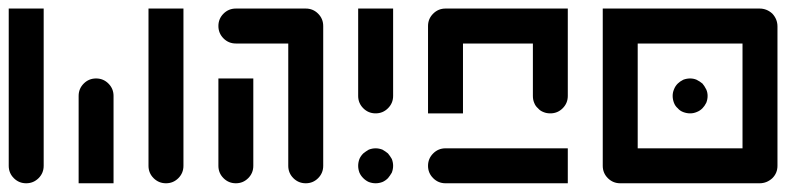

<svg xmlns="http://www.w3.org/2000/svg" viewBox="-20 -420 1802 440"><path d="M80.1 -400.4Q80.1 -280.3 80.1 -40Q80.1 -23.4 68.4 -11.7Q56.6 0 40 0Q23.4 0 11.7 -11.7Q0 -23.4 0 -40Q0 -160.2 0 -400.4Q19.5 -400.4 40 -400.4Q59.6 -400.4 80.1 -400.4ZM400.4 -400.4Q400.4 -280.3 400.4 -40Q400.4 -23.4 388.7 -11.7Q377 0 360.4 0Q343.8 0 332 -11.7Q320.3 -23.4 320.3 -40Q320.3 -160.2 320.3 -400.4Q339.8 -400.4 360.4 -400.4Q379.9 -400.4 400.4 -400.4ZM160.2 0Q160.2 -66.4 160.2 -200.2Q160.2 -216.8 171.9 -228.5Q183.6 -240.2 200.2 -240.2Q216.8 -240.2 228.5 -228.5Q240.2 -216.8 240.2 -200.2Q240.2 -133.8 240.2 0Q219.7 0 200.2 0Q179.7 0 160.2 0Z M720.7 -40Q720.7 -23.4 709 -11.7Q697.3 0 680.7 0Q664.1 0 652.3 -11.7Q640.6 -23.4 640.6 -40Q640.6 -133.8 640.6 -320.3Q600.6 -320.3 520.5 -320.3Q503.9 -320.3 492.2 -332Q480.5 -343.8 480.5 -360.4Q480.5 -377 492.2 -388.7Q503.9 -400.4 520.5 -400.4Q574.2 -400.4 680.7 -400.4Q697.3 -400.4 709 -388.7Q720.7 -377 720.7 -360.4Q720.7 -280.3 720.7 -200.2Q720.7 -120.1 720.7 -40ZM560.5 -240.2Q560.5 -172.9 560.5 -40Q560.5 -23.4 548.8 -11.7Q537.1 0 520.5 0Q503.9 0 492.2 -11.7Q480.5 -23.4 480.5 -40Q480.5 -106.4 480.5 -240.2Q500 -240.2 520.5 -240.2Q540 -240.2 560.5 -240.2Z M880.9 -400.4Q880.9 -333 880.9 -200.2Q880.9 -183.6 869.1 -171.9Q857.4 -160.2 840.8 -160.2Q824.2 -160.2 812.5 -171.9Q800.8 -183.6 800.8 -200.2Q800.8 -266.6 800.8 -400.4Q820.3 -400.4 840.8 -400.4Q860.4 -400.4 880.9 -400.4ZM869.1 -11.7Q863.3 -5.9 856.4 -2.9Q848.6 0 840.8 0Q833 0 825.2 -2.9Q818.4 -5.9 812.5 -11.7Q806.6 -17.6 803.7 -24.4Q800.8 -32.2 800.8 -40Q800.8 -47.9 803.7 -55.7Q806.6 -62.5 812.5 -68.4Q818.4 -73.2 825.2 -77.1Q833 -80.1 840.8 -80.1Q848.6 -80.1 856.4 -77.1Q863.3 -73.2 869.1 -68.4Q874 -62.5 877.9 -55.7Q880.9 -47.9 880.9 -40Q880.9 -32.2 877.9 -24.4Q874 -17.6 869.1 -11.7Z M1001 0Q984.4 0 972.7 -11.7Q960.9 -23.4 960.9 -40Q960.9 -56.6 972.7 -68.4Q984.4 -80.1 1001 -80.1Q1094.7 -80.1 1281.2 -80.1Q1281.2 -53.7 1281.2 0Q1210.9 0 1140.6 0Q1071.3 0 1001 0ZM1281.2 -200.2Q1281.2 -183.6 1269.5 -171.9Q1257.8 -160.2 1241.2 -160.2Q1232.4 -160.2 1225.6 -163.1Q1217.8 -166 1212.9 -171.9Q1207 -176.8 1204.1 -184.6Q1201.2 -191.4 1201.2 -200.2Q1201.2 -240.2 1201.2 -320.3Q1147.5 -320.3 1041 -320.3Q1041 -266.6 1041 -160.2Q1014.6 -160.2 960.9 -160.2Q960.9 -226.6 960.9 -360.4Q960.9 -377 972.7 -388.7Q984.4 -400.4 1001 -400.4Q1094.7 -400.4 1281.2 -400.4Q1281.2 -349.6 1281.2 -299.8Q1281.2 -250 1281.2 -200.2Z M1361.3 -400.4Q1481.4 -400.4 1720.7 -400.4Q1737.3 -400.4 1750 -388.7Q1761.7 -376 1761.7 -359.4Q1761.7 -252.9 1761.7 -40Q1761.7 -23.4 1750 -11.7Q1737.3 0 1720.7 0Q1614.3 0 1401.4 0Q1384.8 0 1373 -11.7Q1361.3 -23.4 1361.3 -40Q1361.3 -129.9 1361.3 -219.7Q1361.3 -310.5 1361.3 -400.4ZM1681.6 -80.1Q1681.6 -160.2 1681.6 -320.3Q1601.6 -320.3 1441.4 -320.3Q1441.4 -240.2 1441.4 -80.1Q1501 -80.1 1561.5 -80.1Q1621.1 -80.1 1681.6 -80.1ZM1589.8 -171.9Q1584 -166 1576.2 -163.1Q1569.3 -160.2 1561.5 -160.2Q1553.7 -160.2 1545.9 -163.1Q1538.1 -166 1533.2 -171.9Q1527.3 -176.8 1524.4 -184.6Q1521.5 -192.4 1521.5 -200.2Q1521.5 -208 1524.4 -214.8Q1527.3 -222.7 1533.2 -228.5Q1538.1 -233.4 1545.9 -237.3Q1553.7 -240.2 1561.5 -240.2Q1569.3 -240.2 1576.2 -237.3Q1584 -233.4 1589.8 -228.5Q1594.7 -222.7 1598.6 -214.8Q1601.6 -208 1601.6 -200.2Q1601.6 -192.4 1598.6 -184.6Q1594.7 -176.8 1589.8 -171.9Z"/></svg>

Font: Stray Robotalk
Style: Regular
Weight: 400
Designer: Faina Iasen
Version: Version 1.0